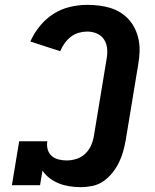

<svg xmlns="http://www.w3.org/2000/svg" viewBox="-20 -763 640 791"><path d="M313 8Q290 8 267 4.5Q244 1 223.5 -7Q203 -15 185 -28.5Q167 -42 155 -60L145 0H29L59 -181H175Q172 -164 176.5 -147.5Q181 -131 193 -120.5Q205 -110 221.5 -106Q238 -102 255 -102Q275 -102 295.5 -108.5Q316 -115 331.5 -130Q347 -145 355.5 -164.5Q364 -184 367 -204L419 -519Q423 -540 421.5 -561Q420 -582 409.5 -599Q399 -616 380 -624.5Q361 -633 339 -633Q322 -633 304.5 -628Q287 -623 272 -611.5Q257 -600 246 -584.5Q235 -569 228 -552L105 -592Q120 -626 144.5 -656Q169 -686 200.5 -706Q232 -726 268 -734.5Q304 -743 339 -743Q364 -743 388.5 -740Q413 -737 435.5 -730Q458 -723 477.5 -710.5Q497 -698 512 -681Q527 -664 537 -642.5Q547 -621 551.5 -597.5Q556 -574 555 -549.5Q554 -525 550 -501L498 -186Q494 -163 487.5 -139.5Q481 -116 470 -93.5Q459 -71 443 -51Q427 -31 406 -16.5Q385 -2 361 3Q337 8 313 8Z"/></svg>

Font: Iosevka Slab XBdEx
Style: Italic
Weight: 800
Width: 7
Italic angle: -9°
Monospace: yes
Designer: Belleve Invis
Foundry: Belleve Invis
Version: Version 11.1.1; ttfautohint (v1.8.3)